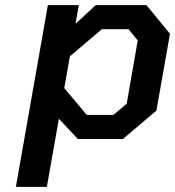

<svg xmlns="http://www.w3.org/2000/svg" viewBox="-20 -543 684 750"><path d="M42 187 167 -523H288L275 -450L354 -523H552L644 -411L591 -111L460 0H284L210 -79L163 187ZM319 -94H423L475 -138L518 -385L482 -429H378L253 -323L231 -199Z"/></svg>

Font: Tomorrow Medium
Style: Italic
Weight: 500
Italic angle: -10°
Designer: Tony de Marco, Monica Rizzolli
Foundry: Just in Type
Version: Version 2.002